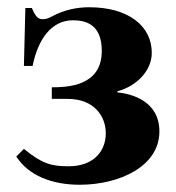

<svg xmlns="http://www.w3.org/2000/svg" viewBox="-20 -493 486 530"><path d="M46 -311H70C85 -386 123 -437 181 -437C218 -437 261 -425 261 -352C261 -314 246 -291 229 -278C205 -260 175 -252 123 -252V-220H167C238 -220 272 -174 272 -125C272 -79 242 -34 169 -34C122 -34 96 -41 46 -82L25 -61C59 -8 124 17 200 17C310 17 420 -34 420 -130C420 -214 344 -234 304 -238V-241C357 -255 399 -298 399 -347C399 -421 335 -473 226 -473C193 -473 158 -466 126 -449C115 -443 108 -440 98 -440C85 -440 78 -447 68 -471H50Z"/></svg>

Font: STIXGeneral
Style: Bold
Weight: 700
Designer: MicroPress Inc., with final additions and corrections provided by Coen Hoffman, Elsevier (retired)
Version: Version 1.1.0